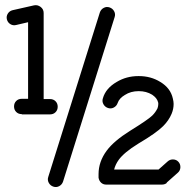

<svg xmlns="http://www.w3.org/2000/svg" viewBox="-20 -694 758 752"><path d="M66 -246 65 -247Q52 -247 43.5 -255.5Q35 -264 35 -277Q35 -290 43.5 -298.5Q52 -307 65 -307H90V-607L43 -596Q31 -593 20.5 -599.5Q10 -606 7 -618Q4 -630 10.5 -640.5Q17 -651 29 -654L113 -673Q127 -676 139 -667Q151 -658 151 -643V-306H176Q189 -306 197.5 -297.5Q206 -289 206 -276Q206 -263 197.5 -254.5Q189 -246 176 -246H121ZM632 22H634Q626 29 614 29H396Q384 29 376 21.5Q368 14 366 2V-12Q366 -61 398 -104Q426 -142 490 -182Q561 -226 577 -242Q589 -254 597 -270Q600 -279 600 -287Q600 -292 599 -294Q595 -310 576 -323Q553 -337 524 -337H523Q492 -337 469 -322Q447 -309 441 -291Q437 -279 426 -273Q415 -267 403 -271Q391 -275 385 -286Q379 -297 383 -309Q394 -348 437 -373Q475 -396 522 -396H524Q571 -396 608 -373Q648 -349 657 -308Q660 -296 660 -287Q660 -267 652 -248Q641 -222 619 -200Q592 -173 521 -131Q466 -97 445 -68Q432 -50 427 -30H601L637 -62Q646 -70 658.5 -69.5Q671 -69 679 -60Q687 -51 686.5 -38.5Q686 -26 677 -18ZM227 17Q223 29 212 35Q201 41 189 37Q177 33 171 22Q165 11 169 -1L371 -645Q375 -657 386 -663Q397 -669 409 -665Q421 -661 427 -650Q433 -639 429 -627Z"/></svg>

Font: Beon
Style: Medium
Weight: 500
Designer: BSozoo
Foundry: BSozoo
Version: Version 001.000